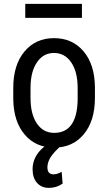

<svg xmlns="http://www.w3.org/2000/svg" viewBox="-20 -729 542 961"><path d="M46.4 -288.6V-231C47.7 -157.1 66.8 -98.5 103.8 -55.2C140.7 -11.9 189.8 9.8 251 9.8C312.8 9.8 362.3 -12.5 399.4 -57.1C436.5 -101.7 455.1 -162.3 455.1 -238.8V-294.4C454.1 -369.6 435 -429 397.7 -472.7C360.4 -516.3 311.2 -538.1 250 -538.1C188.8 -538.1 139.6 -515.7 102.3 -470.9C65 -426.2 46.4 -365.4 46.4 -288.6ZM132.8 -238.8V-289.1C132.8 -342.8 143.5 -385.3 164.8 -416.7C186.1 -448.2 214.5 -463.9 250 -463.9C286.1 -463.9 314.9 -448.2 336.4 -416.7C357.9 -385.3 368.7 -342.6 368.7 -288.6V-229C366.4 -119 327.1 -64 251 -64C214.8 -64 186.1 -79.5 164.8 -110.6C143.5 -141.7 132.8 -184.4 132.8 -238.8ZM286.1 0 252.9 -27.3C179.7 9.4 143.1 58.1 143.1 118.7C143.1 147 150.5 169.5 165.3 186.3C180.1 203 200 211.4 225.1 211.4C250.5 211.4 273.3 204.3 293.5 189.9L288.6 130.9C273.9 139.3 260.4 143.6 248 143.6C227.5 143.6 217.3 131.8 217.3 108.4C217.3 92.4 222.3 76.1 232.4 59.3C242.5 42.6 260.4 22.8 286.1 0ZM390.1 -639.6V-709.5H106.4V-639.6Z"/></svg>

Font: Roboto Condensed
Style: Regular
Weight: 400
Designer: Google
Version: Version 2.134; 2016